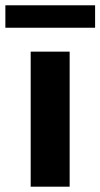

<svg xmlns="http://www.w3.org/2000/svg" viewBox="-70 -702 377 722"><path d="M-49.8 -597.7H287.6V-682.1H-49.8ZM45.4 0H191.9V-507.8H45.4Z"/></svg>

Font: Giphurs ExtraBold
Style: Regular
Weight: 800
Version: Version 1.000